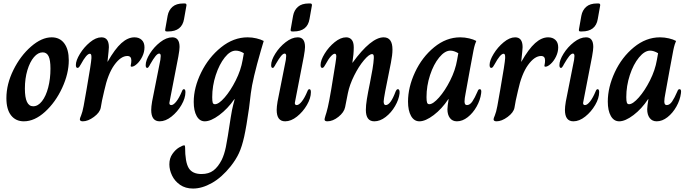

<svg xmlns="http://www.w3.org/2000/svg" viewBox="-20 -692 3991 1111"><path d="M17 -124Q17 -205 57.5 -287Q98 -369 159.5 -422.5Q221 -476 279 -476Q326 -476 352 -441Q378 -406 378 -343Q378 -266 339.5 -183Q301 -100 240.5 -45Q180 10 118 10Q71 10 44 -24.5Q17 -59 17 -124ZM272 -295Q272 -345 261 -367Q250 -389 227 -389Q200 -389 176.5 -361.5Q153 -334 138.5 -286Q124 -238 124 -179Q124 -77 172 -77Q200 -77 223 -106.5Q246 -136 259 -186Q272 -236 272 -295Z M442 -2Q442 -7 449.5 -24.5Q457 -42 464 -79L481 -175Q508 -329 509 -355V-364Q509 -381 500 -381Q481 -381 448 -320Q444 -312 439 -305.5Q434 -299 429 -299Q419 -299 419 -316Q419 -342 442.5 -380.5Q466 -419 500.5 -447.5Q535 -476 567 -476Q610 -476 610 -419Q610 -407 602 -335H603Q645 -409 682.5 -442.5Q720 -476 758 -476Q784 -476 800 -461Q816 -446 816 -418Q816 -391 803.5 -365Q791 -339 773 -322.5Q755 -306 742 -306Q734 -306 737 -316Q740 -330 740 -342Q740 -368 717 -368Q679 -368 641.5 -316Q604 -264 583 -166Q568 -104 563 -69Q558 -41 523.5 -15.5Q489 10 459 10Q442 10 442 -2Z M936 -522 950 -601Q956 -633 978 -652.5Q1000 -672 1041 -672H1049Q1060 -672 1059 -661L1045 -582Q1033 -510 953 -510H946Q939 -510 937 -512.5Q935 -515 936 -522ZM855 -56Q855 -74 860 -104L908 -346Q910 -364 910 -368Q910 -382 901 -382Q892 -382 880 -367.5Q868 -353 849 -320Q848 -318 844.5 -311.5Q841 -305 838 -302Q835 -299 832 -299Q823 -299 823 -315Q823 -343 847 -381.5Q871 -420 907 -448Q943 -476 977 -476Q1019 -476 1019 -420Q1019 -404 1012 -365L962 -107Q960 -99 960 -96Q960 -84 971 -84Q984 -84 1000.5 -105Q1017 -126 1032 -162Q1037 -176 1044 -176Q1053 -176 1053 -159Q1053 -124 1030 -84.5Q1007 -45 972.5 -17.5Q938 10 904 10Q855 10 855 -56Z M960 259Q960 224 977.5 199Q995 174 1016 161.5Q1037 149 1046 149Q1051 149 1051 159Q1051 246 1072 280.5Q1093 315 1146 315Q1188 315 1215 294.5Q1242 274 1263 233Q1278 202 1287 158.5Q1296 115 1315 -12Q1323 -62 1329.5 -85.5Q1336 -109 1338 -118H1336Q1297 -62 1248.5 -26Q1200 10 1165 10Q1135 10 1118 -20.5Q1101 -51 1101 -102Q1101 -185 1144 -272.5Q1187 -360 1259 -418Q1331 -476 1413 -476Q1439 -476 1464 -470Q1489 -464 1506 -455L1490 -401Q1441 -232 1431.5 -153Q1422 -74 1421 -66Q1406 40 1393 98.5Q1380 157 1362.5 194.5Q1345 232 1315 270Q1263 335 1206 367Q1149 399 1097 399Q1053 399 1022 377.5Q991 356 975.5 323.5Q960 291 960 259ZM1384 -345 1391 -384Q1367 -399 1344 -399Q1312 -399 1280.5 -359.5Q1249 -320 1228.5 -257.5Q1208 -195 1208 -130Q1208 -106 1211 -97.5Q1214 -89 1224 -89Q1246 -89 1280 -128Q1314 -167 1344 -226.5Q1374 -286 1384 -345Z M1662 -522 1676 -601Q1682 -633 1704 -652.5Q1726 -672 1767 -672H1775Q1786 -672 1785 -661L1771 -582Q1759 -510 1679 -510H1672Q1665 -510 1663 -512.5Q1661 -515 1662 -522ZM1581 -56Q1581 -74 1586 -104L1634 -346Q1636 -364 1636 -368Q1636 -382 1627 -382Q1618 -382 1606 -367.5Q1594 -353 1575 -320Q1574 -318 1570.5 -311.5Q1567 -305 1564 -302Q1561 -299 1558 -299Q1549 -299 1549 -315Q1549 -343 1573 -381.5Q1597 -420 1633 -448Q1669 -476 1703 -476Q1745 -476 1745 -420Q1745 -404 1738 -365L1688 -107Q1686 -99 1686 -96Q1686 -84 1697 -84Q1710 -84 1726.5 -105Q1743 -126 1758 -162Q1763 -176 1770 -176Q1779 -176 1779 -159Q1779 -124 1756 -84.5Q1733 -45 1698.5 -17.5Q1664 10 1630 10Q1581 10 1581 -56Z M1858 -1Q1858 -5 1863 -22Q1868 -35 1877 -72Q1884 -101 1897 -177Q1910 -253 1921 -325Q1926 -357 1926 -366Q1926 -381 1917 -381Q1908 -381 1894 -365.5Q1880 -350 1864 -320Q1860 -312 1855 -305.5Q1850 -299 1845 -299Q1835 -299 1835 -316Q1835 -343 1858.5 -381.5Q1882 -420 1916.5 -448Q1951 -476 1983 -476Q2003 -476 2015 -462Q2027 -448 2027 -418Q2027 -379 2019 -329H2020Q2127 -476 2200 -476Q2251 -476 2251 -405Q2251 -374 2242 -329Q2218 -212 2209 -163.5Q2200 -115 2200 -105Q2200 -84 2212 -84Q2240 -84 2269 -162Q2275 -176 2282 -176Q2294 -176 2292 -151Q2288 -116 2266 -78Q2244 -40 2211.5 -15Q2179 10 2146 10Q2097 10 2097 -56Q2097 -82 2103 -119Q2109 -156 2121 -214Q2129 -253 2135.5 -292Q2142 -331 2143 -355V-363Q2143 -379 2133 -379Q2116 -379 2086 -343.5Q2056 -308 2029.5 -255Q2003 -202 1993 -153L1977 -72Q1971 -42 1938.5 -16Q1906 10 1874 10Q1858 10 1858 -1Z M2341 -104Q2341 -187 2381.5 -274Q2422 -361 2492 -418.5Q2562 -476 2643 -476Q2669 -476 2694.5 -470Q2720 -464 2736 -455Q2727 -433 2724 -419Q2721 -405 2720 -401Q2713 -365 2699.5 -291.5Q2686 -218 2674 -151Q2668 -121 2668 -105Q2668 -94 2671.5 -89Q2675 -84 2682 -84Q2699 -84 2713 -104.5Q2727 -125 2743 -162Q2745 -168 2748 -172Q2751 -176 2756 -176Q2765 -176 2765 -162Q2765 -155 2764 -151Q2759 -113 2738 -75.5Q2717 -38 2686.5 -14Q2656 10 2624 10Q2598 10 2583.5 -9Q2569 -28 2569 -60Q2569 -68 2571 -84L2576 -118H2574Q2537 -62 2489.5 -26Q2442 10 2407 10Q2376 10 2358.5 -21Q2341 -52 2341 -104ZM2625 -345 2632 -384Q2607 -399 2586 -399Q2554 -399 2521.5 -359.5Q2489 -320 2468.5 -257.5Q2448 -195 2448 -130Q2448 -106 2451.5 -97.5Q2455 -89 2464 -89Q2486 -89 2520.5 -128Q2555 -167 2585 -226.5Q2615 -286 2625 -345Z M2836 -2Q2836 -7 2843.5 -24.5Q2851 -42 2858 -79L2875 -175Q2902 -329 2903 -355V-364Q2903 -381 2894 -381Q2875 -381 2842 -320Q2838 -312 2833 -305.5Q2828 -299 2823 -299Q2813 -299 2813 -316Q2813 -342 2836.5 -380.5Q2860 -419 2894.5 -447.5Q2929 -476 2961 -476Q3004 -476 3004 -419Q3004 -407 2996 -335H2997Q3039 -409 3076.5 -442.5Q3114 -476 3152 -476Q3178 -476 3194 -461Q3210 -446 3210 -418Q3210 -391 3197.5 -365Q3185 -339 3167 -322.5Q3149 -306 3136 -306Q3128 -306 3131 -316Q3134 -330 3134 -342Q3134 -368 3111 -368Q3073 -368 3035.5 -316Q2998 -264 2977 -166Q2962 -104 2957 -69Q2952 -41 2917.5 -15.5Q2883 10 2853 10Q2836 10 2836 -2Z M3330 -522 3344 -601Q3350 -633 3372 -652.5Q3394 -672 3435 -672H3443Q3454 -672 3453 -661L3439 -582Q3427 -510 3347 -510H3340Q3333 -510 3331 -512.5Q3329 -515 3330 -522ZM3249 -56Q3249 -74 3254 -104L3302 -346Q3304 -364 3304 -368Q3304 -382 3295 -382Q3286 -382 3274 -367.5Q3262 -353 3243 -320Q3242 -318 3238.5 -311.5Q3235 -305 3232 -302Q3229 -299 3226 -299Q3217 -299 3217 -315Q3217 -343 3241 -381.5Q3265 -420 3301 -448Q3337 -476 3371 -476Q3413 -476 3413 -420Q3413 -404 3406 -365L3356 -107Q3354 -99 3354 -96Q3354 -84 3365 -84Q3378 -84 3394.5 -105Q3411 -126 3426 -162Q3431 -176 3438 -176Q3447 -176 3447 -159Q3447 -124 3424 -84.5Q3401 -45 3366.5 -17.5Q3332 10 3298 10Q3249 10 3249 -56Z M3497 -104Q3497 -187 3537.5 -274Q3578 -361 3648 -418.5Q3718 -476 3799 -476Q3825 -476 3850.5 -470Q3876 -464 3892 -455Q3883 -433 3880 -419Q3877 -405 3876 -401Q3869 -365 3855.5 -291.5Q3842 -218 3830 -151Q3824 -121 3824 -105Q3824 -94 3827.5 -89Q3831 -84 3838 -84Q3855 -84 3869 -104.5Q3883 -125 3899 -162Q3901 -168 3904 -172Q3907 -176 3912 -176Q3921 -176 3921 -162Q3921 -155 3920 -151Q3915 -113 3894 -75.5Q3873 -38 3842.5 -14Q3812 10 3780 10Q3754 10 3739.5 -9Q3725 -28 3725 -60Q3725 -68 3727 -84L3732 -118H3730Q3693 -62 3645.5 -26Q3598 10 3563 10Q3532 10 3514.5 -21Q3497 -52 3497 -104ZM3781 -345 3788 -384Q3763 -399 3742 -399Q3710 -399 3677.5 -359.5Q3645 -320 3624.5 -257.5Q3604 -195 3604 -130Q3604 -106 3607.5 -97.5Q3611 -89 3620 -89Q3642 -89 3676.5 -128Q3711 -167 3741 -226.5Q3771 -286 3781 -345Z"/></svg>

Font: Charm
Style: Bold
Weight: 700
Designer: Katatrad Aksorn Co.,Ltd.
Foundry: Cadson Demak Co.,Ltd.
Version: Version 1.001